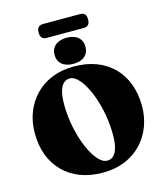

<svg xmlns="http://www.w3.org/2000/svg" viewBox="-149 -1159 1102 1290"><g transform="rotate(-15 402.0 -514.5)"><path d="M399.5 -720Q487 -720 556.2 -693.2Q625.5 -666.5 674 -617Q722.5 -567.5 748.2 -498.8Q774 -430 774 -345.5Q774 -269 748.5 -202.5Q723 -136 675 -86Q627 -36 558.8 -8Q490.5 20 405 20Q318 20 248.8 -6.8Q179.5 -33.5 130.8 -83Q82 -132.5 56.2 -201.2Q30.5 -270 30.5 -354.5Q30.5 -431 56 -497.5Q81.5 -564 129.5 -614Q177.5 -664 245.8 -692Q314 -720 399.5 -720ZM535.5 -208.5Q535.5 -275.5 524.8 -339.8Q514 -404 495.5 -460Q477 -516 453.5 -558.5Q430 -601 404.2 -625.2Q378.5 -649.5 353 -649.5Q326 -649.5 307.8 -631.5Q289.5 -613.5 280.2 -578.5Q271 -543.5 271 -491.5Q271 -424.5 281.8 -360.2Q292.5 -296 311 -240Q329.5 -184 353 -141.5Q376.5 -99 402.2 -74.8Q428 -50.5 453.5 -50.5Q481 -50.5 499 -68.5Q517 -86.5 526.2 -121.5Q535.5 -156.5 535.5 -208.5ZM402.5 -737.5Q352.5 -737.5 323.8 -761.8Q295 -786 295 -828.5Q295 -870 323.8 -894.5Q352.5 -919 402.5 -919Q453.5 -919 481.8 -894.5Q510 -870 510 -828.5Q510 -786.5 481.8 -762Q453.5 -737.5 402.5 -737.5ZM230.5 -1000.5Q230.5 -1025.5 241.5 -1037.2Q252.5 -1049 272.5 -1049H532.5Q553 -1049 563.8 -1037.5Q574.5 -1026 574.5 -1001Q574.5 -976 563.8 -964.2Q553 -952.5 532.5 -952.5H272.5Q252.5 -952.5 241.5 -964.2Q230.5 -976 230.5 -1000.5Z"/></g></svg>

Font: Fraunces
Style: Regular
Weight: 900
Version: Version 1.000;[b76b70a41]